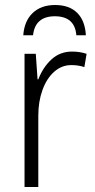

<svg xmlns="http://www.w3.org/2000/svg" viewBox="-20 -747 379 767"><path d="M326 -532 317 -479Q293 -487 265 -487Q226 -487 196 -460Q166 -433 149.5 -387Q133 -341 133 -285V0H78V-532H123L130 -430H133Q152 -479 186 -510Q220 -541 268 -541Q299 -541 326 -532ZM323 -606H285Q279 -682 199 -682Q160 -682 138 -663Q116 -644 112 -606H73Q77 -663 110.5 -695Q144 -727 200 -727Q257 -727 288.5 -695.5Q320 -664 323 -606Z"/></svg>

Font: Noto Sans UI NarrowLight
Style: Regular
Weight: 300
Width: 4
Designer: Monotype Design Team
Foundry: Monotype Imaging Inc.
Version: Version 1.001